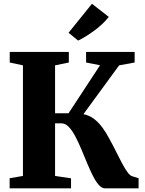

<svg xmlns="http://www.w3.org/2000/svg" viewBox="-20 -1026 790 1046"><path d="M32.5 0V-55L105 -67.5V-670L33 -685.5V-743H355V-685.5L280 -670V-409H353.5L525 -670.5L449 -685.5V-743H713.5V-685.5L629 -670L434.5 -404Q467 -397.5 492 -378.5Q517 -359.5 538 -331Q559 -302.5 578 -266Q597 -231.5 613.5 -197.8Q630 -164 645.2 -135.8Q660.5 -107.5 673.8 -89Q687 -70.5 698.5 -66.5L735 -55V0H551.5Q534.5 0 518.2 -18.5Q502 -37 486.5 -67.5Q471 -98 455.5 -135Q440 -172 425 -208.5Q409 -247 391.8 -280.2Q374.5 -313.5 355.5 -333.8Q336.5 -354 315.5 -354H280V-67.5L367 -54.5V0ZM405.5 -805 353.5 -847.5 481 -1005.5 572.5 -934Q557 -914 537 -895.2Q517 -876.5 494.8 -860Q472.5 -843.5 450 -829.5Q427.5 -815.5 406 -805Z"/></svg>

Font: Merriweather 48pt Black
Style: Regular
Weight: 900
Version: Version 2.100